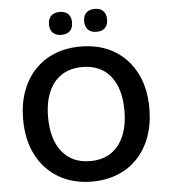

<svg xmlns="http://www.w3.org/2000/svg" viewBox="-60 -963 905 1027"><g transform="rotate(-5 392.5 -449.5)"><path d="M393 10Q291 10 214.5 -35Q138 -80 96 -161.5Q54 -243 54 -353Q54 -436 78 -502.5Q102 -569 146.5 -616.5Q191 -664 253.5 -689.5Q316 -715 393 -715Q496 -715 572 -670.5Q648 -626 690 -545Q732 -464 732 -354Q732 -271 708 -204Q684 -137 639.5 -89Q595 -41 532.5 -15.5Q470 10 393 10ZM393 -100Q458 -100 503.5 -130Q549 -160 573.5 -217Q598 -274 598 -353Q598 -473 544.5 -539Q491 -605 393 -605Q329 -605 283 -575.5Q237 -546 212.5 -489.5Q188 -433 188 -353Q188 -234 242 -167Q296 -100 393 -100ZM487 -786Q457 -786 441 -802Q425 -818 425 -848Q425 -877 441 -893Q457 -909 487 -909Q516 -909 532 -893Q548 -877 548 -848Q548 -818 532.5 -802Q517 -786 487 -786ZM298 -786Q269 -786 252.5 -802Q236 -818 236 -848Q236 -877 252.5 -893Q269 -909 298 -909Q328 -909 344 -893Q360 -877 360 -848Q360 -818 344 -802Q328 -786 298 -786Z"/></g></svg>

Font: Nunito
Style: Bold
Weight: 700
Designer: Vernon Adams
Foundry: Vernon Adams
Version: Version 3.602